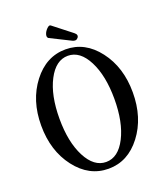

<svg xmlns="http://www.w3.org/2000/svg" viewBox="-152 -928 892 1042"><g transform="rotate(-20 294.5 -407.0)"><path d="M345 -708 229 -766Q220 -773 224.5 -788.5Q229 -804 243 -818Q257 -832 265 -825L371 -742Q390 -727 378 -712Q366 -697 345 -708ZM30 -332Q30 -477 106.5 -576.5Q183 -676 295 -676Q407 -676 483 -576.5Q559 -477 559 -332Q559 -186 483 -86.5Q407 13 295 13Q183 13 106.5 -86.5Q30 -186 30 -332ZM453 -333Q453 -467 409 -553Q365 -639 295 -639Q225 -639 180.5 -553.5Q136 -468 136 -333Q136 -198 180.5 -112Q225 -26 295 -26Q365 -26 409 -112Q453 -198 453 -333Z"/></g></svg>

Font: Junicode Cond Medium
Style: Regular
Weight: 500
Width: 3
Designer: Peter S. Baker
Version: Version 2.201